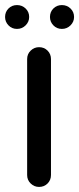

<svg xmlns="http://www.w3.org/2000/svg" viewBox="-47 -737 312 757"><path d="M-27 -670Q-27 -690 -13.5 -703.5Q0 -717 20 -717Q40 -717 54 -703.5Q68 -690 68 -670Q68 -651 54 -637Q40 -623 20 -623Q0 -623 -13.5 -637Q-27 -651 -27 -670ZM60 -504Q60 -524 74 -537.5Q88 -551 107 -551Q127 -551 140.5 -537.5Q154 -524 154 -504V-47Q154 -27 140.5 -13.5Q127 0 107 0Q88 0 74 -13.5Q60 -27 60 -47ZM150 -670Q150 -690 163.5 -703.5Q177 -717 197 -717Q217 -717 231 -703.5Q245 -690 245 -670Q245 -651 231 -637Q217 -623 197 -623Q177 -623 163.5 -637Q150 -651 150 -670Z"/></svg>

Font: VDS
Style: Regular
Weight: 400
Designer: artmaker
Foundry: artmaker
Version: Version 1.000 2009 initial release